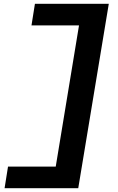

<svg xmlns="http://www.w3.org/2000/svg" viewBox="-20 -843 616 1006"><path d="M4 143H390L550 -823H163L145 -710H394L272 30H22Z"/></svg>

Font: Iosevka Sparkle Extrabold
Style: Italic
Weight: 800
Italic angle: -9°
Designer: Belleve Invis
Foundry: Belleve Invis
Version: Version 4.5.0; ttfautohint (v1.8.3)